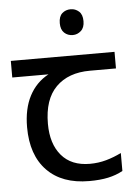

<svg xmlns="http://www.w3.org/2000/svg" viewBox="-53 -779 597 830"><g transform="rotate(-5 245.0 -363.5)"><path d="M285 -737Q305 -737 320.5 -723.5Q336 -710 336 -681Q336 -653 320.5 -639Q305 -625 285 -625Q263 -625 248 -639Q233 -653 233 -681Q233 -710 248 -723.5Q263 -737 285 -737ZM301 10Q183 10 118 -57Q53 -124 53 -245Q53 -325 82 -380.5Q111 -436 165 -465H8V-537H458V-465H345Q251 -465 197.5 -411.5Q144 -358 144 -252Q144 -165 187 -114.5Q230 -64 310 -64Q347 -64 381 -73.5Q415 -83 447 -99V-21Q418 -5 383 2.5Q348 10 301 10Z"/></g></svg>

Font: uguzrati05
Style: Book
Weight: 400
Designer: Jelle Bosma - Monotype Design Team, Universal Thirst
Foundry: Monotype Imaging Inc.
Version: Version 2.106